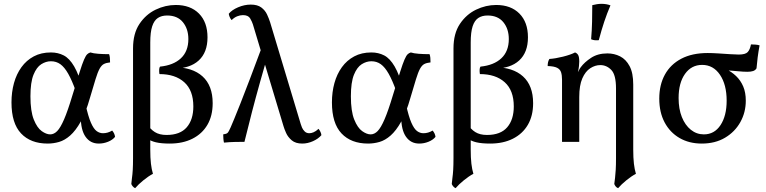

<svg xmlns="http://www.w3.org/2000/svg" viewBox="-20 -741 4003 1003"><path d="M229 9Q140 9 90 -44Q40 -97 40 -206Q40 -260 53 -307Q66 -354 92 -390Q118 -426 156.5 -446.5Q195 -467 246 -467Q283 -467 313 -451.5Q343 -436 367.5 -394Q392 -352 415 -271L376 -265Q356 -321 336.5 -355.5Q317 -390 295.5 -405.5Q274 -421 246 -421Q220 -421 195.5 -405.5Q171 -390 155 -350.5Q139 -311 139 -238Q139 -160 156.5 -116.5Q174 -73 198 -56Q222 -39 242 -39Q262 -39 279 -56.5Q296 -74 315 -118Q334 -162 358 -242Q382 -320 396 -364.5Q410 -409 419 -429.5Q428 -450 435 -457Q442 -464 452 -467Q467 -462 493.5 -460Q520 -458 550 -458Q553 -450 554 -439.5Q555 -429 555 -415Q535 -413 522.5 -406.5Q510 -400 500 -381.5Q490 -363 479 -327Q468 -291 450 -230Q428 -152 401.5 -105Q375 -58 346.5 -33Q318 -8 288.5 0.5Q259 9 229 9ZM496 9Q452 9 427 -26.5Q402 -62 402 -130L427 -195Q441 -132 455 -100Q469 -68 484.5 -56.5Q500 -45 518 -45Q543 -45 566 -59Q579 -44 581 -26Q568 -10 544.5 -0.5Q521 9 496 9Z M686 242Q679 239 673.5 232.5Q668 226 666 220Q667 205 669.5 188Q672 171 673.5 146.5Q675 122 675 85V-488Q675 -566 708.5 -616Q742 -666 793 -690.5Q844 -715 898 -715Q975 -715 1019.5 -670Q1064 -625 1064 -546Q1064 -467 1018 -425Q972 -383 888 -383V-390Q985 -390 1038 -342Q1091 -294 1091 -202Q1091 -136 1063.5 -89Q1036 -42 985.5 -16.5Q935 9 867 9Q823 9 795 2.5Q767 -4 749 -18L748 -94Q765 -66 789 -51Q813 -36 850 -36Q921 -36 955.5 -76Q990 -116 990 -185Q990 -269 942.5 -311.5Q895 -354 813 -354Q811 -365 811.5 -376.5Q812 -388 816 -393Q886 -400 925 -436.5Q964 -473 964 -537Q964 -590 935.5 -625Q907 -660 853 -660Q824 -660 804.5 -647Q785 -634 775 -603.5Q765 -573 765 -519V40Q765 84 768.5 114Q772 144 779 167Q756 179 729.5 200.5Q703 222 686 242Z M1559 9Q1524 9 1504 -8Q1484 -25 1474.5 -46.5Q1465 -68 1461 -82L1301 -614Q1297 -627 1287 -644.5Q1277 -662 1249 -662Q1235 -662 1219.5 -656Q1204 -650 1190 -636Q1183 -644 1179.5 -653Q1176 -662 1175 -669Q1191 -689 1224 -703Q1257 -717 1290 -717Q1325 -717 1345 -702Q1365 -687 1375 -665.5Q1385 -644 1391 -625L1551 -93Q1553 -86 1557.5 -75Q1562 -64 1571.5 -54.5Q1581 -45 1596 -45Q1606 -45 1618 -50Q1630 -55 1644 -68Q1657 -52 1659 -35Q1643 -16 1615 -3.5Q1587 9 1559 9ZM1150 4Q1148 -4 1147 -16Q1146 -28 1146 -39Q1163 -41 1169 -47Q1175 -53 1185 -76Q1192 -92 1204 -121Q1216 -150 1236 -200.5Q1256 -251 1285.5 -328.5Q1315 -406 1357 -519L1392 -500Q1362 -396 1339 -314Q1316 -232 1296.5 -157Q1277 -82 1257 0Q1236 0 1208.5 0.5Q1181 1 1150 4Z M1903 9Q1814 9 1764 -44Q1714 -97 1714 -206Q1714 -260 1727 -307Q1740 -354 1766 -390Q1792 -426 1830.5 -446.5Q1869 -467 1920 -467Q1957 -467 1987 -451.5Q2017 -436 2041.5 -394Q2066 -352 2089 -271L2050 -265Q2030 -321 2010.5 -355.5Q1991 -390 1969.5 -405.5Q1948 -421 1920 -421Q1894 -421 1869.5 -405.5Q1845 -390 1829 -350.5Q1813 -311 1813 -238Q1813 -160 1830.5 -116.5Q1848 -73 1872 -56Q1896 -39 1916 -39Q1936 -39 1953 -56.5Q1970 -74 1989 -118Q2008 -162 2032 -242Q2056 -320 2070 -364.5Q2084 -409 2093 -429.5Q2102 -450 2109 -457Q2116 -464 2126 -467Q2141 -462 2167.5 -460Q2194 -458 2224 -458Q2227 -450 2228 -439.5Q2229 -429 2229 -415Q2209 -413 2196.5 -406.5Q2184 -400 2174 -381.5Q2164 -363 2153 -327Q2142 -291 2124 -230Q2102 -152 2075.5 -105Q2049 -58 2020.5 -33Q1992 -8 1962.5 0.5Q1933 9 1903 9ZM2170 9Q2126 9 2101 -26.5Q2076 -62 2076 -130L2101 -195Q2115 -132 2129 -100Q2143 -68 2158.5 -56.5Q2174 -45 2192 -45Q2217 -45 2240 -59Q2253 -44 2255 -26Q2242 -10 2218.5 -0.5Q2195 9 2170 9Z M2360 242Q2353 239 2347.5 232.5Q2342 226 2340 220Q2341 205 2343.5 188Q2346 171 2347.5 146.5Q2349 122 2349 85V-488Q2349 -566 2382.5 -616Q2416 -666 2467 -690.5Q2518 -715 2572 -715Q2649 -715 2693.5 -670Q2738 -625 2738 -546Q2738 -467 2692 -425Q2646 -383 2562 -383V-390Q2659 -390 2712 -342Q2765 -294 2765 -202Q2765 -136 2737.5 -89Q2710 -42 2659.5 -16.5Q2609 9 2541 9Q2497 9 2469 2.5Q2441 -4 2423 -18L2422 -94Q2439 -66 2463 -51Q2487 -36 2524 -36Q2595 -36 2629.5 -76Q2664 -116 2664 -185Q2664 -269 2616.5 -311.5Q2569 -354 2487 -354Q2485 -365 2485.5 -376.5Q2486 -388 2490 -393Q2560 -400 2599 -436.5Q2638 -473 2638 -537Q2638 -590 2609.5 -625Q2581 -660 2527 -660Q2498 -660 2478.5 -647Q2459 -634 2449 -603.5Q2439 -573 2439 -519V40Q2439 84 2442.5 114Q2446 144 2453 167Q2430 179 2403.5 200.5Q2377 222 2360 242Z M3209 242Q3201 239 3196 232.5Q3191 226 3189 220Q3191 205 3193 188Q3195 171 3196.5 146.5Q3198 122 3198 85V-279Q3198 -350 3173.5 -375.5Q3149 -401 3116 -401Q3089 -401 3063.5 -384.5Q3038 -368 3022 -331.5Q3006 -295 3006 -234V0H2916V-325Q2916 -348 2911 -363.5Q2906 -379 2890 -387Q2874 -395 2841 -396Q2841 -407 2843 -416Q2845 -425 2850 -433Q2881 -435 2921 -445Q2961 -455 2984 -467Q2995 -463 3000.5 -453Q3006 -443 3006 -419Q3006 -411 3004.5 -396Q3003 -381 2999 -364Q3002 -369 3005 -375.5Q3008 -382 3014 -390Q3033 -416 3068 -439Q3103 -462 3153 -462Q3189 -462 3219.5 -446.5Q3250 -431 3269 -395.5Q3288 -360 3288 -299V40Q3288 84 3291.5 114Q3295 144 3302 167Q3279 179 3252.5 200.5Q3226 222 3209 242ZM3108 -531Q3095 -530 3086 -531Q3077 -532 3068 -536Q3072 -583 3073 -628Q3074 -673 3074 -714Q3086 -717 3098 -719Q3110 -721 3122 -721Q3148 -721 3169 -713Q3151 -671 3136.5 -627.5Q3122 -584 3108 -531Z M3646 9Q3580 9 3530 -20Q3480 -49 3452 -101.5Q3424 -154 3424 -226Q3424 -298 3453.5 -351.5Q3483 -405 3539.5 -434.5Q3596 -464 3677 -464Q3700 -464 3732 -462Q3764 -460 3793 -458Q3822 -456 3839 -456Q3874 -456 3886 -469Q3898 -482 3903 -509Q3914 -509 3926.5 -508Q3939 -507 3948 -504Q3942 -472 3938 -441Q3934 -410 3932 -384Q3926 -374 3914.5 -370Q3903 -366 3884 -366Q3863 -366 3833.5 -369Q3804 -372 3764 -374L3771 -381Q3802 -366 3825.5 -343.5Q3849 -321 3862.5 -289.5Q3876 -258 3876 -215Q3876 -154 3847.5 -103Q3819 -52 3767.5 -21.5Q3716 9 3646 9ZM3657 -39Q3712 -39 3744 -87.5Q3776 -136 3776 -215Q3776 -299 3741 -350.5Q3706 -402 3648 -402Q3592 -402 3558.5 -355Q3525 -308 3525 -229Q3525 -172 3542 -129.5Q3559 -87 3589 -63Q3619 -39 3657 -39Z"/></svg>

Font: Vollkorn
Style: Regular
Weight: 400
Designer: Friedrich Althausen
Foundry: Friedrich Althausen
Version: Version 4.104